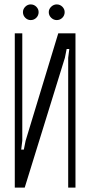

<svg xmlns="http://www.w3.org/2000/svg" viewBox="-20 -850 408 870"><path d="M322 -699V0H289V-588L294 -628H282L274 -588L92 0H47V-699H81V-212L76 -172H88L96 -212L244 -699ZM84 -795Q84 -809 94.5 -819.5Q105 -830 119 -830Q134 -830 144.5 -819.5Q155 -809 155 -795Q155 -780 144.5 -769.5Q134 -759 119 -759Q105 -759 94.5 -769.5Q84 -780 84 -795ZM201 -795Q201 -809 212 -819.5Q223 -830 237 -830Q252 -830 262.5 -819.5Q273 -809 273 -795Q273 -780 262.5 -769.5Q252 -759 237 -759Q223 -759 212 -769.5Q201 -780 201 -795Z"/></svg>

Font: Moniqa Paragraph
Style: Regular
Weight: 400
Designer: Rajesh Rajput
Foundry: Rajesh Rajput
Version: Version 1.000